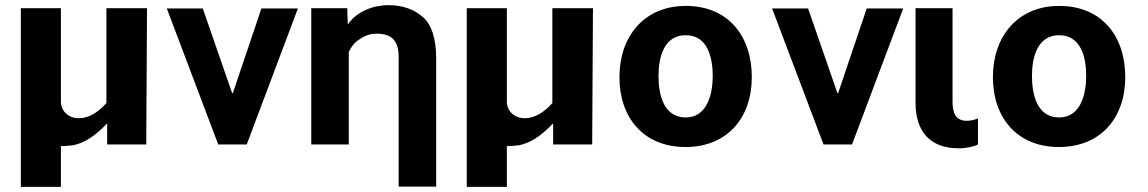

<svg xmlns="http://www.w3.org/2000/svg" viewBox="-20 -562 4465 747"><path d="M287 -102C247 -102 217 -129 217 -167V-530H61V165H217V6C227 7 240 6 265 3C309 -6 350 -33 397 -82V0H549L552 -530H394V-161C363 -126 326 -102 287 -102Z M997 -529 886 -200H883L769 -529H629L829 0H940L1139 -529Z M1531 164H1677V-333C1677 -411 1660 -465 1626 -495C1591 -526 1546 -542 1491 -542C1433 -542 1369 -518 1335 -469H1333L1331 -530H1191V0H1337V-359C1347 -382 1362 -400 1382 -411C1401 -424 1422 -431 1445 -431C1508 -431 1531 -400 1531 -339Z M2022 -102C1982 -102 1952 -129 1952 -167V-530H1796V165H1952V6C1962 7 1975 6 2000 3C2044 -6 2085 -33 2132 -82V0H2284L2287 -530H2129V-161C2098 -126 2061 -102 2022 -102Z M2647 10C2810 10 2905 -104 2905 -262C2905 -421 2814 -539 2648 -539C2485 -539 2390 -419 2390 -262C2390 -104 2484 10 2647 10ZM2648 -105C2560 -105 2542 -197 2542 -267C2542 -337 2562 -425 2648 -425C2734 -425 2753 -336 2753 -267C2753 -199 2733 -105 2648 -105Z M3352 -529 3241 -200H3238L3124 -529H2984L3184 0H3295L3494 -529Z M3710 15C3741 15 3770 8 3785 0V-101C3771 -96 3757 -92 3741 -92C3696 -92 3686 -127 3686 -165V-530H3542V-162C3542 -52 3597 15 3710 15Z M4100 10C4263 10 4358 -104 4358 -262C4358 -421 4267 -539 4101 -539C3938 -539 3843 -419 3843 -262C3843 -104 3937 10 4100 10ZM4101 -105C4013 -105 3995 -197 3995 -267C3995 -337 4015 -425 4101 -425C4187 -425 4206 -336 4206 -267C4206 -199 4186 -105 4101 -105Z"/></svg>

Font: Cheyenne Sans
Style: Bold
Weight: 700
Designer: The Public Sans project authors (U.S. Web Design System), Libre Franklin designed by Pablo Impallari and Rodrigo Fuenzal
Foundry: The Cheyenne Sans Project Authors
Version: Version 2.007